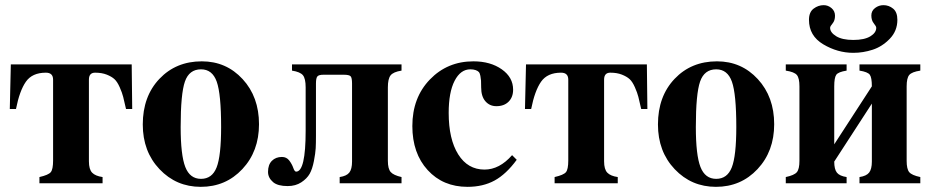

<svg xmlns="http://www.w3.org/2000/svg" viewBox="-20 -711 3604 745"><path d="M325 -402V-85Q325 -54 337.5 -41Q350 -28 378 -24V0H133V-24Q168 -32 177 -43Q186 -54 186 -88V-402Q186 -429 158 -429Q105 -429 80.5 -394Q56 -359 42 -288H18L22 -461H491L493 -288H469Q462 -319 458 -335Q454 -351 444.5 -372.5Q435 -394 424 -404Q413 -414 394 -421.5Q375 -429 349 -429Q325 -429 325 -402Z M763 -473Q858 -473 921.5 -404Q985 -335 985 -229Q985 -124 920.5 -55Q856 14 759 14Q664 14 599 -54.5Q534 -123 534 -228Q534 -337 598.5 -405Q663 -473 763 -473ZM760 -442Q714 -442 697.5 -394.5Q681 -347 681 -218Q681 -109 699 -63Q717 -17 760 -17Q803 -17 820.5 -61.5Q838 -106 838 -218Q838 -346 821 -394Q804 -442 760 -442Z M1113 -461H1538V-437Q1506 -432 1495.5 -418.5Q1485 -405 1485 -372V-87Q1485 -56 1496 -43.5Q1507 -31 1538 -24V0H1298V-24Q1325 -28 1335.5 -41.5Q1346 -55 1346 -84V-387Q1346 -409 1340.5 -415Q1335 -421 1314 -421H1235Q1217 -421 1211.5 -414.5Q1206 -408 1206 -387V-184Q1206 -155 1205 -136Q1204 -117 1198 -86Q1192 -55 1181.5 -36.5Q1171 -18 1149 -3.5Q1127 11 1096 11Q1058 11 1040 -4Q1020 -21 1020 -44Q1020 -72 1035 -87Q1050 -102 1074 -102Q1092 -102 1102.5 -88Q1113 -74 1118 -59.5Q1123 -45 1129 -45Q1166 -45 1166 -204V-372Q1166 -406 1155.5 -419Q1145 -432 1113 -437Z M1967 -109 1985 -91Q1944 -35 1899 -10.5Q1854 14 1794 14Q1699 14 1639.5 -51Q1580 -116 1580 -222Q1580 -332 1648 -402.5Q1716 -473 1817 -473Q1883 -473 1927 -442Q1971 -411 1971 -363Q1971 -334 1953.5 -316.5Q1936 -299 1906 -299Q1880 -299 1863.5 -318Q1847 -337 1847 -372Q1847 -390 1846.5 -398Q1846 -406 1844 -416.5Q1842 -427 1838 -431.5Q1834 -436 1825.5 -439Q1817 -442 1805 -442Q1767 -442 1744 -397.5Q1721 -353 1721 -273Q1721 -171 1758 -112Q1795 -53 1860 -53Q1918 -53 1967 -109Z M2324 -402V-85Q2324 -54 2336.5 -41Q2349 -28 2377 -24V0H2132V-24Q2167 -32 2176 -43Q2185 -54 2185 -88V-402Q2185 -429 2157 -429Q2104 -429 2079.5 -394Q2055 -359 2041 -288H2017L2021 -461H2490L2492 -288H2468Q2461 -319 2457 -335Q2453 -351 2443.5 -372.5Q2434 -394 2423 -404Q2412 -414 2393 -421.5Q2374 -429 2348 -429Q2324 -429 2324 -402Z M2762 -473Q2857 -473 2920.5 -404Q2984 -335 2984 -229Q2984 -124 2919.5 -55Q2855 14 2758 14Q2663 14 2598 -54.5Q2533 -123 2533 -228Q2533 -337 2597.5 -405Q2662 -473 2762 -473ZM2759 -442Q2713 -442 2696.5 -394.5Q2680 -347 2680 -218Q2680 -109 2698 -63Q2716 -17 2759 -17Q2802 -17 2819.5 -61.5Q2837 -106 2837 -218Q2837 -346 2820 -394Q2803 -442 2759 -442Z M3119 -634Q3119 -664 3137 -677.5Q3155 -691 3176 -691Q3193 -691 3206.5 -679.5Q3220 -668 3220 -650Q3220 -631 3210.5 -620Q3201 -609 3201 -603Q3201 -585 3224.5 -570.5Q3248 -556 3291 -556Q3334 -556 3357 -570Q3380 -584 3380 -603Q3380 -609 3370.5 -620.5Q3361 -632 3361 -651Q3361 -669 3375.5 -680Q3390 -691 3408 -691Q3429 -691 3445.5 -677.5Q3462 -664 3462 -634Q3462 -591 3432.5 -560.5Q3403 -530 3366 -518Q3329 -506 3291 -506Q3230 -506 3174.5 -539Q3119 -572 3119 -634ZM3363 -84V-309L3217 -84Q3217 -54 3227.5 -41Q3238 -28 3265 -24V0H3029V-24Q3062 -31 3072 -43Q3082 -55 3082 -87V-376Q3082 -408 3072 -420Q3062 -432 3029 -437V-461H3265V-437Q3233 -432 3225 -421Q3217 -410 3217 -376V-151L3363 -376Q3363 -410 3355 -421Q3347 -432 3315 -437V-461H3551V-437Q3518 -432 3508 -420Q3498 -408 3498 -376V-87Q3498 -55 3508 -43Q3518 -31 3551 -24V0H3315V-24Q3342 -28 3352.5 -41.5Q3363 -55 3363 -84Z"/></svg>

Font: STIX
Style: Bold
Weight: 700
Designer: MicroPress Inc., with final additions and corrections provided by Coen Hoffman, Elsevier (retired)
Version: Version 1.1.1